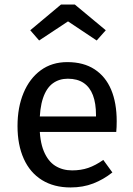

<svg xmlns="http://www.w3.org/2000/svg" viewBox="-20 -812 585 844"><path d="M276 -539Q347 -539 395.5 -507.5Q444 -476 468.5 -418Q493 -360 493 -279Q493 -266 492.5 -253.5Q492 -241 491 -232H139V-300H402Q402 -302 402 -303.5Q402 -305 402 -306Q402 -358 388.5 -393.5Q375 -429 347.5 -447.5Q320 -466 278 -466Q240 -466 212 -445.5Q184 -425 169 -380.5Q154 -336 154 -265Q154 -192 172.5 -147.5Q191 -103 223 -83Q255 -63 297 -63Q336 -63 368 -74Q400 -85 434 -109L474 -54Q435 -23 390 -5.5Q345 12 290 12Q217 12 164.5 -20.5Q112 -53 84.5 -114Q57 -175 57 -258Q57 -340 83.5 -403.5Q110 -467 159 -503Q208 -539 276 -539ZM279 -718 152 -634 113 -679 248 -792H309L445 -679L405 -634Z"/></svg>

Font: Fira Sans Variable
Style: Regular
Weight: 400
Designer: Carrois Corporate & Edenspiekermann AG
Foundry: Carrois Corporate GbR & Edenspiekermann AG
Version: Version 4.202